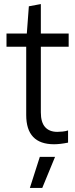

<svg xmlns="http://www.w3.org/2000/svg" viewBox="-20 -705 370 945"><path d="M176 67H251L188 220H127ZM246 5Q109 5 109 -139V-475H12V-540H112L122 -674L181 -685V-540H318V-475H181V-152Q181 -103 202 -79.5Q223 -56 262 -56Q273 -56 288 -57.5Q303 -59 315 -63V-3Q275 5 246 5Z"/></svg>

Font: Encode Sans Compressed
Style: Regular
Weight: 400
Designer: Pablo Impallari, Andres Torresi
Foundry: Pablo Impallari, Andres Torresi
Version: Version 1.000; ttfautohint (v1.00) -l 8 -r 50 -G 200 -x 14 -